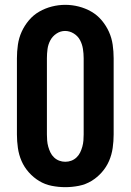

<svg xmlns="http://www.w3.org/2000/svg" viewBox="-20 -766 540 794"><path d="M250 8Q222 8 194 2.5Q166 -3 142 -17.5Q118 -32 99 -53.5Q80 -75 69 -100.5Q58 -126 54 -154Q50 -182 50 -210V-525Q50 -553 54 -581Q58 -609 69.5 -634.5Q81 -660 99.5 -682Q118 -704 142.5 -718Q167 -732 194.5 -739Q222 -746 250 -746Q278 -746 305.5 -739Q333 -732 357.5 -718Q382 -704 400.5 -682Q419 -660 430.5 -634.5Q442 -609 446 -581Q450 -553 450 -525V-210Q450 -182 446 -154Q442 -126 431 -100.5Q420 -75 401 -53.5Q382 -32 358 -17.5Q334 -3 306 2.5Q278 8 250 8ZM250 -97Q263 -97 275 -101.5Q287 -106 296.5 -115Q306 -124 311.5 -135.5Q317 -147 320.5 -159.5Q324 -172 325 -185Q326 -198 326 -210V-525Q326 -544 323 -563.5Q320 -583 311 -600Q302 -617 285 -627.5Q268 -638 249 -638Q230 -638 213.5 -627Q197 -616 188 -599Q179 -582 176.5 -563Q174 -544 174 -525V-210Q174 -198 175 -185Q176 -172 179.5 -159.5Q183 -147 188.5 -135.5Q194 -124 203.5 -115Q213 -106 225 -101.5Q237 -97 250 -97Z"/></svg>

Font: iosevka_custom_sans_ss08 XBd
Style: Regular
Weight: 800
Designer: Belleve Invis
Foundry: Belleve Invis
Version: Version 10.3.0; ttfautohint (v1.8.3)